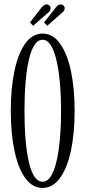

<svg xmlns="http://www.w3.org/2000/svg" viewBox="-20 -868 398 898"><path d="M179 11Q131.5 11 98.2 -35Q65 -81 47.8 -162Q30.5 -243 30.5 -349Q30.5 -456 47.8 -537.2Q65 -618.5 98.2 -664.8Q131.5 -711 179 -711Q226.5 -711 260.2 -664.8Q294 -618.5 311.5 -537.2Q329 -456 329 -349Q329 -243 311.5 -162Q294 -81 260.2 -35Q226.5 11 179 11ZM179 -18Q201 -18 217 -42.2Q233 -66.5 243.8 -111.2Q254.5 -156 260 -216.5Q265.5 -277 265.5 -349Q265.5 -421 260 -481.8Q254.5 -542.5 243.8 -587.5Q233 -632.5 217 -657.2Q201 -682 179 -682Q157 -682 141 -657.2Q125 -632.5 114.8 -587.5Q104.5 -542.5 99.5 -481.8Q94.5 -421 94.5 -349Q94.5 -277 99.5 -216.5Q104.5 -156 114.8 -111.2Q125 -66.5 141 -42.2Q157 -18 179 -18ZM201 -747.5 186 -763 239.5 -831Q246 -839.5 252 -843.5Q258 -847.5 264 -847.5Q271.5 -847.5 277 -842.2Q282.5 -837 282.5 -829Q282.5 -816.5 267.5 -806ZM135 -747.5 120 -763 173 -831Q180 -839.5 186 -843.5Q192 -847.5 198 -847.5Q205.5 -847.5 211 -842.2Q216.5 -837 216.5 -829Q216.5 -816.5 202 -806Z"/></svg>

Font: Imbue 24pt Light
Style: Regular
Weight: 300
Designer: Tyler Finck
Foundry: Etcetera Type Company
Version: Version 1.102